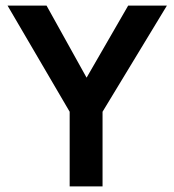

<svg xmlns="http://www.w3.org/2000/svg" viewBox="-20 -669 626 689"><path d="M7 -649H147L302 -370H279L440 -649H579L348 -268V0H230V-268Z"/></svg>

Font: Karla ExtraLight
Style: Bold
Weight: 700
Version: Version 2.001